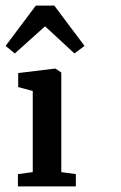

<svg xmlns="http://www.w3.org/2000/svg" viewBox="-35 -666 432 686"><path d="M18 -475 -15 -502 93 -646H159L267 -502L231 -475L126 -572ZM29 0V-44L82 -51V-341L30 -355V-405L162 -421H163L184 -407V-51L236 -44V0Z"/></svg>

Font: Aikya SemiBold
Style: Regular
Weight: 600
Designer: Neelakash Kshetrimayum (Latin subset based on Merriweather by Eben Sorkin)
Foundry: Brand New Type
Version: Version 1.00 b005